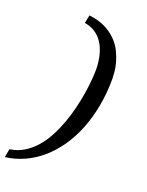

<svg xmlns="http://www.w3.org/2000/svg" viewBox="-207 -797 784 1021"><g transform="rotate(20 185.0 -287.0)"><path d="M347.2 -443.8Q347.2 -360.8 333.3 -287.1Q319.3 -213.4 294.2 -150.4Q269 -87.4 233.2 -35.9Q197.3 15.6 153.6 53.2Q109.9 90.8 58.8 114Q7.8 137.2 -47.9 144L-39.1 96.2Q4.4 90.3 39.8 68.6Q75.2 46.9 103.8 14.2Q132.3 -18.6 154.1 -59.8Q175.8 -101.1 191.9 -145.8Q208 -190.4 219 -236.1Q230 -281.7 236.6 -323.5Q243.2 -365.2 246.1 -400.6Q249 -436 249 -460Q249 -475.1 247.1 -495.1Q245.1 -515.1 240 -537.1Q234.9 -559.1 225.1 -581.1Q215.3 -603 199.7 -621.6Q184.1 -640.1 161.4 -653.6Q138.7 -667 107.9 -671.9L117.2 -717.8Q170.4 -711.9 208.3 -692.9Q246.1 -673.8 271.7 -647.9Q297.4 -622.1 312.3 -591.8Q327.1 -561.5 335 -533.2Q342.8 -504.9 345 -481Q347.2 -457 347.2 -443.8Z"/></g></svg>

Font: Charis SIL CyrE
Style: Italic
Weight: 400
Italic angle: -11°
Foundry: SIL International
Version: Version 5.000